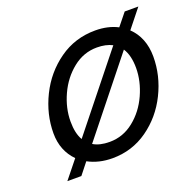

<svg xmlns="http://www.w3.org/2000/svg" viewBox="-105 -634 777 775"><g transform="rotate(-20 283.5 -246.0)"><path d="M369.6 -496.6Q424.3 -496.6 465.8 -475.1L508.3 -527.8H566.9L503.4 -448.2Q528.3 -424.8 541.5 -391.6Q554.7 -358.4 554.7 -317.4Q554.7 -235.8 517.1 -159.7Q479.5 -83.5 412.1 -35.6Q344.7 12.2 260.3 12.2Q201.7 12.2 155.8 -12.7L116.7 36.6H56.6L118.2 -40Q94.7 -63.5 82.3 -94.5Q69.8 -125.5 69.8 -163.6Q69.8 -245.1 107.9 -322.3Q146 -399.4 214.4 -448Q282.7 -496.6 369.6 -496.6ZM150.9 -184.6Q150.9 -133.8 168.9 -103.5L418.5 -415.5Q391.1 -429.7 352.5 -429.7Q295.4 -429.7 249.3 -392.8Q203.1 -356 177 -299.1Q150.9 -242.2 150.9 -184.6ZM272 -53.7Q329.6 -53.7 375.7 -90.6Q421.9 -127.4 447.8 -184.6Q473.6 -241.7 473.6 -298.3Q473.6 -352.1 452.6 -384.3L201.7 -70.3Q229 -53.7 272 -53.7Z"/></g></svg>

Font: Lesson One Light
Style: Italic
Weight: 300
Italic angle: -14°
Designer: But Ko, Victor Gaultney, Annie Olsen, Julie Remington, Don Collingsworth, Eric Hays, Becca Hirsbrunner
Version: Version 1.100